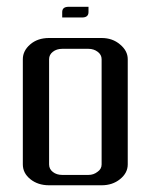

<svg xmlns="http://www.w3.org/2000/svg" viewBox="-20 -551 448 571"><path d="M165 -499V-515.1Q165 -530.8 184.1 -530.8H243.2V-515.1Q243.2 -499 224.1 -499ZM47.9 -62V-375Q47.9 -399.9 69.8 -418.9Q91.8 -438 126 -438H282.2Q314.5 -438 336.9 -418.9Q359.9 -399.9 359.9 -375V-62Q359.9 -36.6 336.9 -18.1Q314.5 0 282.2 0H126Q92.8 0 70.3 -18.1Q47.9 -36.1 47.9 -62ZM126 -62Q126 -48.3 137.2 -39.6Q148.4 -30.8 165 -30.8H243.2Q258.3 -30.8 270 -40Q282.2 -48.3 282.2 -62V-375Q282.2 -388.2 270.5 -397Q258.8 -405.8 243.2 -405.8H165Q148.4 -405.8 137.2 -397Q126 -388.2 126 -375Z"/></svg>

Font: Hhenum
Style: Regular
Weight: 400
Designer: T. Christopher White
Version: Version 1.0